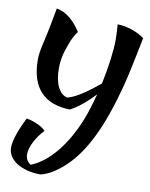

<svg xmlns="http://www.w3.org/2000/svg" viewBox="-98 -838 822 1054"><g transform="rotate(10 313.5 -310.5)"><path d="M447 -404Q447 -405 448 -407Q463 -478 471.5 -543.5Q480 -609 480 -654Q480 -661 479.5 -673.5Q479 -686 478.5 -699.5Q478 -713 477 -724Q476 -735 476 -739Q514 -739 555 -725Q596 -711 627 -689Q617 -638 608.5 -597Q600 -556 593 -522.5Q586 -489 579.5 -461.5Q573 -434 567 -410Q543 -320 517.5 -247.5Q492 -175 463.5 -117Q435 -59 403.5 -14Q372 31 336 65Q301 98 266 119Q231 140 201 146Q161 146 127 137Q93 128 68.5 112.5Q44 97 30.5 75.5Q17 54 17 28Q17 0 31 -42.5Q45 -85 74 -143Q86 -142 102 -137Q118 -132 134 -125Q150 -118 163 -109.5Q176 -101 182 -93Q150 -60 130 -20.5Q110 19 110 48Q110 65 116.5 78.5Q123 92 139 103Q200 80 258 17.5Q316 -45 361 -138Q388 -193 410 -264Q422 -303 432 -341Q415 -323 399 -308Q372 -282 346 -263Q320 -244 299 -233Q190 -235 134 -295.5Q78 -356 78 -473Q78 -508 90.5 -561.5Q103 -615 111.5 -658Q120 -701 132 -767Q174 -759 208.5 -730Q243 -701 268 -660Q259 -648 246 -624Q233 -600 216.5 -549Q200 -498 200 -446Q200 -381 220 -341.5Q240 -302 273 -295Q311 -304 369 -344Q405 -369 447 -404Z"/></g></svg>

Font: Sweet Mavka Script
Style: Regular
Weight: 500
Designer: Pablo Impallari/Anastassiya Vishnevskaya
Foundry: Pablo Impallari/ Anastassiya Vishnevskaya
Version: Version 2.0/www.impallari.com/   behance.net/sweetcherry